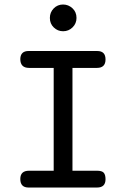

<svg xmlns="http://www.w3.org/2000/svg" viewBox="-20 -839 565 859"><path d="M70.8 -38.1Q70.8 -75.2 109.9 -75.2H220.2V-535.2H109.9Q70.8 -535.2 70.8 -575.2Q71.8 -611.3 108.9 -610.8H415Q452.1 -610.8 452.1 -573Q452.1 -535.2 414.1 -535.2H304.2V-75.2H414.1Q436 -75.2 444.1 -66.2Q452.1 -57.1 452.1 -37.1Q452.1 0 414.1 0H107.9Q70.8 0 70.8 -38.1ZM203.1 -758.8Q203.1 -783.7 220.2 -801.3Q237.3 -818.8 262.2 -818.8Q286.1 -818.8 304.2 -802Q322.3 -785.2 322.3 -758.8Q322.3 -733.9 304.7 -716.6Q287.1 -699.2 262.2 -699.2Q238.3 -699.2 220.7 -716.1Q203.1 -732.9 203.1 -758.8Z"/></svg>

Font: CMU Typewriter Text
Style: Bold
Weight: 700
Version: Version 0.7.0